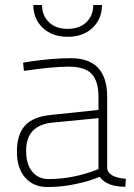

<svg xmlns="http://www.w3.org/2000/svg" viewBox="-20 -743 537 772"><path d="M411 -353V-66Q415 -30 486 -24L484 8Q409 8 381 -32L354 -22Q328 -12 276.5 -1.5Q225 9 170 9Q115 9 81.5 -28.5Q48 -66 48 -134Q48 -202 80.5 -238Q113 -274 186 -281L376 -301V-353Q376 -417 348.5 -446Q321 -475 256.5 -475Q192 -475 76 -458L73 -491L103 -496Q193 -509 265 -509Q411 -509 411 -353ZM176 -23Q275 -23 376 -63V-268L190 -250Q85 -239 85 -137Q85 -83 109.5 -53Q134 -23 176 -23ZM114 -723H149Q149 -681 176.5 -654Q204 -627 252 -627Q300 -627 327.5 -654Q355 -681 355 -723H390Q390 -667 352 -631Q314 -595 252 -595Q190 -595 152 -631Q114 -667 114 -723Z"/></svg>

Font: Titillium Web ExtraLight
Style: Regular
Weight: 275
Version: Version 1.002;PS 57.000;hotconv 1.0.70;makeotf.lib2.5.55311